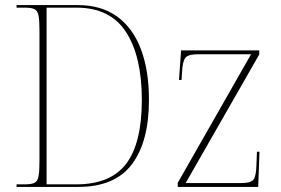

<svg xmlns="http://www.w3.org/2000/svg" viewBox="-20 -734 1105 754"><path d="M45 0V-10H77Q102 -10 114.5 -15.5Q127 -21 131 -40Q135 -59 135 -99V-617Q135 -656 131 -674.5Q127 -693 114.5 -698.5Q102 -704 77 -704H45V-714H286Q378 -714 440 -669Q502 -624 533.5 -540.5Q565 -457 565 -342Q565 -178 498 -89Q431 0 288 0ZM279 -10Q414 -10 475.5 -91Q537 -172 537 -342Q537 -512 475 -608Q413 -704 280 -704H163V-10ZM678 0V-16L966 -521H758Q719 -521 708 -507Q697 -493 695 -452L693 -420H683L691 -536H998V-520L709 -15H926Q965 -15 975.5 -29Q986 -43 987 -85L989 -138H999L994 0Z"/></svg>

Font: Noto Serif Display SemiCondensed Thin
Style: Regular
Weight: 100
Width: 4
Designer: Monotype Design Team
Foundry: Monotype Imaging Inc.
Version: Version 2.009